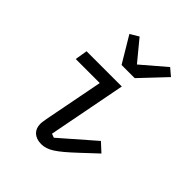

<svg xmlns="http://www.w3.org/2000/svg" viewBox="-219 -900 1037 1037"><g transform="rotate(45 300.0 -381.5)"><path d="M274.1 12.1C321.4 12.1 359.7 -13.5 451.7 -99.4L540.1 -182.2L490.1 -228.3L297.9 -60.7L275.6 -69.2L361.9 -516H92.7L81 -445H264.6L198.5 -104.4C196.4 -90.2 193.2 -74.9 193.2 -61.4C193.2 -18.5 221.6 12.1 274.1 12.1ZM190.3 -745.4 278.8 -597.3H379.3L513.8 -739.7L472.3 -774.9L335.6 -657.7L239 -774.9Z"/></g></svg>

Font: Margiela Mono Italic Text It
Style: Regular
Weight: 400
Designer: Mike Abbink, Paul van der Laan, Pieter van Rosmalen
Foundry: Bold Monday
Version: Version 2.003 2021